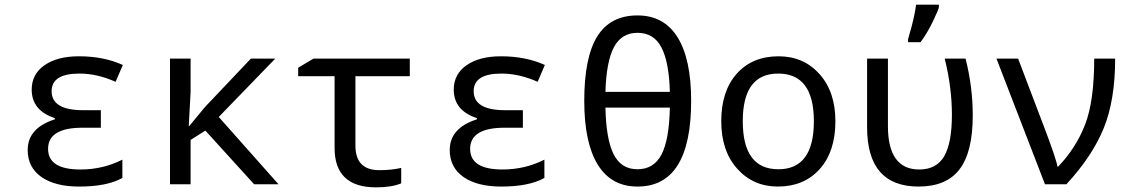

<svg xmlns="http://www.w3.org/2000/svg" viewBox="-20 -786 4841 819"><path d="M410.2 -315.9V-241.2H332Q185.1 -241.2 185.1 -150.9Q185.1 -63 323.2 -63Q418.9 -63 502 -105V-26.9Q436.5 9.8 317.9 9.8Q214.8 9.8 156.5 -31.2Q98.1 -72.3 98.1 -146Q98.1 -240.2 213.9 -276.9V-282.2Q115.2 -314.5 115.2 -403.8Q115.2 -469.7 169.9 -507.8Q224.6 -545.9 316.9 -545.9Q422.4 -545.9 503.9 -508.8L473.1 -437Q394.5 -472.2 318.8 -472.2Q200.2 -472.2 200.2 -397Q200.2 -315.9 335 -315.9Z M787.1 -248 854 -329.1 1050.3 -536.1H1154.3L913.1 -287.1L1168 0H1064L856 -229L793 -189V0H705.1V-536.1H793V-394L785.2 -248Z M1728 -536.1V-460.9H1496.1V-165Q1496.1 -60.1 1598.1 -60.1Q1650.4 -60.1 1691.4 -69.8V-3.9Q1650.4 13.2 1584 13.2Q1407.2 13.2 1407.2 -154.8V-460.9H1252V-497.1L1317.4 -536.1Z M2210.4 -315.9V-241.2H2132.3Q1985.4 -241.2 1985.4 -150.9Q1985.4 -63 2123.5 -63Q2219.2 -63 2302.2 -105V-26.9Q2236.8 9.8 2118.2 9.8Q2015.1 9.8 1956.8 -31.2Q1898.4 -72.3 1898.4 -146Q1898.4 -240.2 2014.2 -276.9V-282.2Q1915.5 -314.5 1915.5 -403.8Q1915.5 -469.7 1970.2 -507.8Q2024.9 -545.9 2117.2 -545.9Q2222.7 -545.9 2304.2 -508.8L2273.4 -437Q2194.8 -472.2 2119.1 -472.2Q2000.5 -472.2 2000.5 -397Q2000.5 -315.9 2135.3 -315.9Z M2699.2 9.8Q2587.4 9.8 2529.8 -83.7Q2472.2 -177.2 2472.2 -356Q2472.2 -541.5 2527.8 -630.9Q2583.5 -720.2 2699.2 -720.2Q2812 -720.2 2870.1 -627.2Q2928.2 -534.2 2928.2 -356Q2928.2 9.8 2699.2 9.8ZM2562.5 -394H2837.4Q2834 -521 2801.5 -583.5Q2769 -646 2699.2 -646Q2631.3 -646 2598.9 -585Q2566.4 -523.9 2562.5 -394ZM2837.4 -327.1H2562.5Q2565.4 -191.4 2597.7 -127.7Q2629.9 -64 2699.2 -64Q2768.6 -64 2801.5 -126.5Q2834.5 -189 2837.4 -327.1Z M3298.3 9.8Q3192.9 9.8 3124.8 -66.2Q3056.6 -142.1 3056.6 -269Q3056.6 -397.5 3122.8 -471.7Q3189 -545.9 3301.3 -545.9Q3407.7 -545.9 3475.6 -470.2Q3543.5 -394.5 3543.5 -269Q3543.5 -139.6 3476.6 -64.9Q3409.7 9.8 3298.3 9.8ZM3300.3 -64Q3451.7 -64 3451.7 -269Q3451.7 -472.2 3299.3 -472.2Q3148.4 -472.2 3148.4 -269Q3148.4 -64 3300.3 -64Z M3678.7 -536.1H3767.6V-248Q3767.6 -63 3901.4 -63Q3974.6 -63 4007.6 -119.6Q4040.5 -176.3 4040.5 -296.9Q4040.5 -412.6 4009.8 -536.1H4098.6Q4129.4 -416.5 4129.4 -293Q4129.4 -137.7 4073.2 -64Q4017.1 9.8 3898.4 9.8Q3678.7 9.8 3678.7 -243.2ZM3853.5 -619.1 3868.2 -671.4Q3882.8 -727.1 3887.7 -766.1H3984.9V-755.9Q3984.9 -748 3960.7 -697.3Q3936.5 -646.5 3906.7 -606H3853.5Z M4230.5 -536.1H4322.8L4431.6 -250Q4485.4 -108.9 4490.7 -75.2H4493.7Q4570.3 -155.3 4608.9 -255.4Q4647.5 -355.5 4647.5 -536.1H4736.8Q4736.8 -357.9 4687.7 -238.3Q4638.7 -118.7 4528.8 0H4437.5Z"/></svg>

Font: Noto Mono
Style: Regular
Weight: 400
Designer: Monotype Design Team
Foundry: Monotype Imaging Inc.
Version: Version 1.00